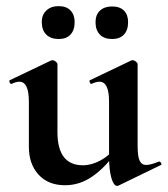

<svg xmlns="http://www.w3.org/2000/svg" viewBox="-20 -591 546 625"><path d="M74 -113V-260Q74 -325 43 -325Q32 -325 18 -318H17Q13 -318 11 -323.5Q9 -329 12 -330L146 -394L151 -395Q156 -395 161.5 -390.5Q167 -386 167 -382V-161Q167 -53 250 -53Q278 -53 307.5 -69Q337 -85 354 -111L360 -99Q324 -47 282 -17.5Q240 12 192 12Q137 12 105.5 -22.5Q74 -57 74 -113ZM456 -54Q470 -54 497 -65H499Q502 -65 504.5 -60Q507 -55 504 -54L366 13Q364 14 361 14Q350 14 342.5 -12Q335 -38 335 -82V-260Q335 -325 304 -325Q293 -325 278 -318H277Q274 -318 272 -323.5Q270 -329 273 -330L407 -394Q409 -395 412 -395Q417 -395 422.5 -390.5Q428 -386 428 -382V-116Q428 -82 434.5 -68Q441 -54 456 -54ZM116 -519Q116 -543 131 -557Q146 -571 171 -571Q196 -571 209.5 -557Q223 -543 223 -519Q223 -493 209.5 -478.5Q196 -464 171 -464Q145 -464 130.5 -478.5Q116 -493 116 -519ZM291 -519Q291 -543 305.5 -556.5Q320 -570 345 -570Q370 -570 383.5 -556.5Q397 -543 397 -519Q397 -493 383.5 -478.5Q370 -464 345 -464Q319 -464 305 -478.5Q291 -493 291 -519Z"/></svg>

Font: Cormorant Garamond
Style: Bold
Weight: 700
Designer: Christian Thalmann (Catharsis Fonts)
Foundry: Catharsis Fonts
Version: Version 4.000